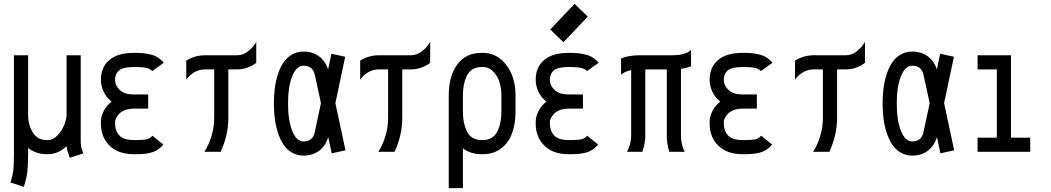

<svg xmlns="http://www.w3.org/2000/svg" viewBox="-20 -786 5442 994"><path d="M324.7 -29.3Q280.8 12.2 229.5 12.2H220.7Q167 12.2 125.5 -20V12.2Q125.5 68.8 121.6 102.8Q117.7 136.7 103.5 181.2L34.2 158.7Q45.9 122.6 49.1 94Q52.2 65.4 52.2 12.2V-500H125.5V-193.8Q125.5 -138.7 150.1 -99.9Q174.8 -61 220.7 -61H229.5Q253.4 -61 276.1 -83.7Q298.8 -106.4 311.8 -137.2Q324.7 -168 324.7 -193.8V-500H397.9V-48.3Q397.9 -39.1 399.2 -31.7Q400.4 -24.4 401.6 -20.3Q402.8 -16.1 406 -7.3Q409.2 1.5 411.1 8.3L340.8 30.8Q338.9 24.4 335.7 14.9Q332.5 5.4 330.8 0Q329.1 -5.4 327.1 -13.2Q325.2 -21 324.7 -29.3Z M768.1 -418Q750 -439 689.5 -439H670.9Q617.2 -439 596.4 -421.4Q575.7 -403.8 575.7 -373Q575.7 -343.3 600.1 -320.1Q624.5 -296.9 672.9 -296.9H747.1V-223.6H672.9Q647 -223.6 627 -215.8Q606.9 -208 596.4 -196.3Q585.9 -184.6 580.8 -173.8Q575.7 -163.1 575.7 -154.8V-146.5Q575.7 -108.9 597.7 -85Q619.6 -61 670.9 -61H689.5Q725.6 -61 741.9 -65.7Q758.3 -70.3 769 -83.5L825.7 -37.6Q802.7 -9.8 771.5 1.2Q740.2 12.2 689.5 12.2H670.9Q592.8 12.2 547.6 -31.7Q502.4 -75.7 502.4 -146.5V-154.8Q502.4 -182.6 516.8 -210.9Q531.2 -239.3 557.6 -259.8Q530.8 -281.2 516.6 -311.3Q502.4 -341.3 502.4 -373Q502.4 -438.5 546.1 -475.3Q589.8 -512.2 670.9 -512.2H689.5Q718.3 -512.2 742.2 -507.6Q766.1 -502.9 778.8 -498Q791.5 -493.2 804.2 -483.4Q816.9 -473.6 819.1 -471.2Q821.3 -468.8 827.6 -460.9Z M944.3 -472.2Q989.3 -500 1043 -500H1208Q1238.8 -500 1265.6 -521.5Q1292.5 -543 1306.6 -569.3V-460.4Q1260.7 -426.8 1208 -426.8H1162.1V-174.8Q1162.1 -85.4 1122.1 0H1038.1Q1059.6 -32.7 1074.2 -79.3Q1088.9 -126 1088.9 -174.8V-426.8H1043Q1010.3 -426.8 984.6 -411.1Q959 -395.5 944.3 -373Z M1716.3 -252 1768.6 -7.8 1697.3 7.8 1679.2 -77.1Q1666.5 -32.2 1633.1 -6.3Q1599.6 19.5 1551.3 19.5Q1517.1 19.5 1490.2 3.2Q1463.4 -13.2 1446.3 -39.6Q1429.2 -65.9 1418 -101.8Q1406.7 -137.7 1402.3 -174.3Q1397.9 -210.9 1397.9 -250.5Q1397.9 -290 1402.3 -326.4Q1406.7 -362.8 1418 -398.7Q1429.2 -434.6 1446.3 -460.7Q1463.4 -486.8 1490.2 -502.9Q1517.1 -519 1551.3 -519Q1598.6 -519 1632.1 -493.9Q1665.5 -468.8 1678.7 -426.3L1695.8 -507.8L1767.1 -492.2ZM1641.6 -252 1609.9 -398.4Q1599.1 -445.8 1551.3 -445.8Q1515.1 -445.8 1493.2 -392.1Q1471.2 -338.4 1471.2 -250.5Q1471.2 -161.6 1493.2 -107.7Q1515.1 -53.7 1551.3 -53.7Q1599.1 -53.7 1609.4 -101.1Z M1844.7 -472.2Q1889.6 -500 1943.4 -500H2108.4Q2139.2 -500 2166 -521.5Q2192.9 -543 2207 -569.3V-460.4Q2161.1 -426.8 2108.4 -426.8H2062.5V-174.8Q2062.5 -85.4 2022.5 0H1938.5Q1960 -32.7 1974.6 -79.3Q1989.3 -126 1989.3 -174.8V-426.8H1943.4Q1910.6 -426.8 1885 -411.1Q1859.4 -395.5 1844.7 -373Z M2575.7 -208.5V-291.5Q2575.7 -357.4 2547.9 -398.2Q2520 -439 2480.5 -439H2471.7Q2444.3 -439 2424.8 -426Q2405.3 -413.1 2395.3 -390.9Q2385.3 -368.7 2380.9 -344.2Q2376.5 -319.8 2376.5 -291.5V-208.5Q2376.5 -180.2 2380.9 -156Q2385.3 -131.8 2395.3 -109.4Q2405.3 -86.9 2424.8 -74Q2444.3 -61 2471.7 -61H2480.5Q2507.8 -61 2527.3 -74Q2546.9 -86.9 2556.9 -109.4Q2566.9 -131.8 2571.3 -156Q2575.7 -180.2 2575.7 -208.5ZM2480.5 12.2H2471.7Q2416 12.2 2376.5 -18.1V188H2303.2V-291.5Q2303.2 -392.6 2347.4 -452.4Q2391.6 -512.2 2471.7 -512.2H2480.5Q2552.7 -512.2 2600.8 -450Q2648.9 -387.7 2648.9 -291.5V-208.5Q2648.9 -145 2631.1 -96.2Q2613.3 -47.4 2574.5 -17.6Q2535.6 12.2 2480.5 12.2Z M2897 -567.4 2828.6 -633.3 2954.6 -766.1 3022.9 -700.2ZM3019 -418Q3001 -439 2940.4 -439H2921.9Q2868.2 -439 2847.4 -421.4Q2826.7 -403.8 2826.7 -373Q2826.7 -343.3 2851.1 -320.1Q2875.5 -296.9 2923.8 -296.9H2998V-223.6H2923.8Q2897.9 -223.6 2877.9 -215.8Q2857.9 -208 2847.4 -196.3Q2836.9 -184.6 2831.8 -173.8Q2826.7 -163.1 2826.7 -154.8V-146.5Q2826.7 -108.9 2848.6 -85Q2870.6 -61 2921.9 -61H2940.4Q2976.6 -61 2992.9 -65.7Q3009.3 -70.3 3020 -83.5L3076.7 -37.6Q3053.7 -9.8 3022.5 1.2Q2991.2 12.2 2940.4 12.2H2921.9Q2843.8 12.2 2798.6 -31.7Q2753.4 -75.7 2753.4 -146.5V-154.8Q2753.4 -182.6 2767.8 -210.9Q2782.2 -239.3 2808.6 -259.8Q2781.7 -281.2 2767.6 -311.3Q2753.4 -341.3 2753.4 -373Q2753.4 -438.5 2797.1 -475.3Q2840.8 -512.2 2921.9 -512.2H2940.4Q2969.2 -512.2 2993.2 -507.6Q3017.1 -502.9 3029.8 -498Q3042.5 -493.2 3055.2 -483.4Q3067.9 -473.6 3070.1 -471.2Q3072.3 -468.8 3078.6 -460.9Z M3195.3 -483.4Q3235.4 -500 3293.9 -500H3459Q3531.2 -500 3557.6 -527.8V-442.9Q3534.2 -433.6 3505.4 -429.7V-82Q3505.4 -39.1 3524.4 0H3445.3Q3432.1 -40 3432.1 -82V-426.8H3320.8V-82Q3320.8 -44.4 3305.2 0H3226.1Q3247.6 -42 3247.6 -82V-422.9Q3215.8 -417 3195.3 -399.4Z M3919.4 -418Q3901.4 -439 3840.8 -439H3822.3Q3768.6 -439 3747.8 -421.4Q3727.1 -403.8 3727.1 -373Q3727.1 -343.3 3751.5 -320.1Q3775.9 -296.9 3824.2 -296.9H3898.4V-223.6H3824.2Q3798.3 -223.6 3778.3 -215.8Q3758.3 -208 3747.8 -196.3Q3737.3 -184.6 3732.2 -173.8Q3727.1 -163.1 3727.1 -154.8V-146.5Q3727.1 -108.9 3749 -85Q3771 -61 3822.3 -61H3840.8Q3877 -61 3893.3 -65.7Q3909.7 -70.3 3920.4 -83.5L3977.1 -37.6Q3954.1 -9.8 3922.9 1.2Q3891.6 12.2 3840.8 12.2H3822.3Q3744.1 12.2 3699 -31.7Q3653.8 -75.7 3653.8 -146.5V-154.8Q3653.8 -182.6 3668.2 -210.9Q3682.6 -239.3 3709 -259.8Q3682.1 -281.2 3668 -311.3Q3653.8 -341.3 3653.8 -373Q3653.8 -438.5 3697.5 -475.3Q3741.2 -512.2 3822.3 -512.2H3840.8Q3869.6 -512.2 3893.6 -507.6Q3917.5 -502.9 3930.2 -498Q3942.9 -493.2 3955.6 -483.4Q3968.3 -473.6 3970.5 -471.2Q3972.7 -468.8 3979 -460.9Z M4095.7 -472.2Q4140.6 -500 4194.3 -500H4359.4Q4390.1 -500 4417 -521.5Q4443.8 -543 4458 -569.3V-460.4Q4412.1 -426.8 4359.4 -426.8H4313.5V-174.8Q4313.5 -85.4 4273.4 0H4189.5Q4210.9 -32.7 4225.6 -79.3Q4240.2 -126 4240.2 -174.8V-426.8H4194.3Q4161.6 -426.8 4136 -411.1Q4110.4 -395.5 4095.7 -373Z M4867.7 -252 4919.9 -7.8 4848.6 7.8 4830.6 -77.1Q4817.9 -32.2 4784.4 -6.3Q4751 19.5 4702.6 19.5Q4668.5 19.5 4641.6 3.2Q4614.7 -13.2 4597.7 -39.6Q4580.6 -65.9 4569.3 -101.8Q4558.1 -137.7 4553.7 -174.3Q4549.3 -210.9 4549.3 -250.5Q4549.3 -290 4553.7 -326.4Q4558.1 -362.8 4569.3 -398.7Q4580.6 -434.6 4597.7 -460.7Q4614.7 -486.8 4641.6 -502.9Q4668.5 -519 4702.6 -519Q4750 -519 4783.4 -493.9Q4816.9 -468.8 4830.1 -426.3L4847.2 -507.8L4918.5 -492.2ZM4793 -252 4761.2 -398.4Q4750.5 -445.8 4702.6 -445.8Q4666.5 -445.8 4644.5 -392.1Q4622.6 -338.4 4622.6 -250.5Q4622.6 -161.6 4644.5 -107.7Q4666.5 -53.7 4702.6 -53.7Q4750.5 -53.7 4760.7 -101.1Z M5041 -500H5213.9V-73.2H5313.5V0H5041V-73.2H5140.6V-426.8H5041Z"/></svg>

Font: Anka/Coder Narrow
Style: Regular
Weight: 400
Width: 3
Monospace: yes
Version: Version 001.100